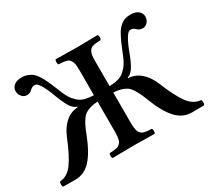

<svg xmlns="http://www.w3.org/2000/svg" viewBox="-130 -871 1192 1091"><g transform="rotate(-30 466.0 -325.5)"><path d="M414.1 -360.8V-522.9Q414.1 -543.9 412.6 -558.3Q411.1 -572.8 406 -582.5Q400.9 -592.3 395.8 -597.9Q390.6 -603.5 379.2 -606.7Q367.7 -609.9 357.4 -610.8Q347.2 -611.8 328.1 -612.8Q323.2 -617.2 323.2 -629.4Q323.2 -641.6 328.1 -646Q418 -644 465.8 -644Q517.1 -644 603 -646Q608.4 -641.6 608.4 -629.4Q608.4 -617.2 603 -612.8Q584 -611.8 573.7 -610.8Q563.5 -609.9 552 -606.7Q540.5 -603.5 535.4 -597.9Q530.3 -592.3 525.1 -582.5Q520 -572.8 518.6 -558.3Q517.1 -543.9 517.1 -522.9V-360.8Q555.7 -361.8 582 -370.6Q608.4 -379.4 626 -400.9Q636.7 -409.7 647.2 -426.8Q657.7 -443.8 664.3 -459.2Q670.9 -474.6 681.9 -501.7Q692.9 -528.8 699.2 -543Q707.5 -561 712.4 -570.8Q717.3 -580.6 726.1 -595.7Q734.9 -610.8 743.2 -619.4Q751.5 -627.9 763.2 -637Q774.9 -646 789.6 -649.9Q804.2 -653.8 821.8 -653.8Q856.9 -653.8 874 -638.4Q891.1 -623 891.1 -603Q891.1 -580.1 877.2 -565.4Q863.3 -550.8 847.2 -550.8Q823.7 -550.8 811 -564.9Q796.9 -579.1 782.2 -579.1Q772 -579.1 764.6 -573Q757.3 -566.9 746.1 -548.8Q727.5 -517.1 710.9 -471.2Q701.7 -446.3 694.8 -430.7Q688 -415 677.7 -396.2Q667.5 -377.4 655.8 -366.5Q644 -355.5 630.9 -352.1V-347.2Q675.3 -345.2 710.2 -315.9Q745.1 -286.6 767.1 -234.9Q810.1 -128.9 845 -82Q879.9 -35.2 928.2 -32.2Q932.6 -25.4 932.6 -14.9Q932.6 -4.4 928.2 2Q914.1 2.9 848.1 2.9Q787.6 2.4 744.9 -44.9Q702.1 -92.3 668 -181.2Q655.3 -214.4 646.2 -233.2Q637.2 -252 625 -270Q612.8 -288.1 598.6 -296.9Q584.5 -305.7 564.7 -311.5Q544.9 -317.4 517.1 -318.8V-122.1Q517.1 -104 518.6 -91.1Q520 -78.1 522.5 -68.4Q524.9 -58.6 530.5 -52.2Q536.1 -45.9 541.7 -41.7Q547.4 -37.6 557.9 -35.4Q568.4 -33.2 577.6 -32.2Q586.9 -31.2 603 -30.8Q608.4 -26.4 608.4 -14.4Q608.4 -2.4 603 2Q515.1 0 465.8 0Q416 0 328.1 2Q323.2 -2.4 323.2 -14.4Q323.2 -26.4 328.1 -30.8Q344.2 -31.2 353.5 -32.2Q362.8 -33.2 373.3 -35.4Q383.8 -37.6 389.4 -41.7Q395 -45.9 400.6 -52.2Q406.2 -58.6 408.7 -68.4Q411.1 -78.1 412.6 -91.1Q414.1 -104 414.1 -122.1V-318.8Q386.2 -317.4 366.5 -311.5Q346.7 -305.7 332.5 -296.9Q318.4 -288.1 306.2 -270Q293.9 -252 284.9 -233.2Q275.9 -214.4 263.2 -181.2Q229 -92.3 186.3 -44.9Q143.6 2.4 83 2.9Q17.1 2.9 2.9 2Q-1.5 -4.9 -1.5 -15.1Q-1.5 -25.4 2.9 -32.2Q51.3 -35.2 86.2 -82Q121.1 -128.9 164.1 -234.9Q186 -286.6 220.7 -315.9Q255.4 -345.2 299.8 -347.2V-352.1Q286.6 -355.5 274.9 -366.5Q263.2 -377.4 253.2 -396.2Q243.2 -415 236.3 -430.7Q229.5 -446.3 220.2 -471.2Q203.6 -517.1 185.1 -548.8Q173.8 -566.9 166.5 -573Q159.2 -579.1 148.9 -579.1Q134.3 -579.1 120.1 -564.9Q107.4 -550.8 84 -550.8Q67.9 -550.8 54 -565.4Q40 -580.1 40 -603Q40 -623 57.1 -638.4Q74.2 -653.8 108.9 -653.8Q129.4 -653.8 147 -647Q164.6 -640.1 175.8 -631.1Q187 -622.1 198.7 -605.2Q210.4 -588.4 216.3 -576.4Q222.2 -564.5 231.9 -543Q238.3 -528.8 249.3 -501.7Q260.3 -474.6 266.8 -459.2Q273.4 -443.8 283.9 -426.8Q294.4 -409.7 305.2 -400.9Q322.8 -379.4 349.1 -370.6Q375.5 -361.8 414.1 -360.8Z"/></g></svg>

Font: Common Serif Medium
Style: Regular
Weight: 500
Designer: Philipp H. Poll, Khaled Hosny
Foundry: Stefan Peev, Context Ltd.
Version: Version 1.026